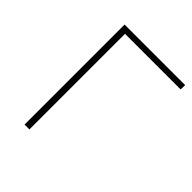

<svg xmlns="http://www.w3.org/2000/svg" viewBox="-193 -825 950 950"><g transform="rotate(45 282.0 -350.0)"><path d="M132 0V-700H556L555 -669H166V0Z"/></g></svg>

Font: Montserrat ExtraLight
Style: Regular
Weight: 200
Designer: Julieta Ulanovsky
Foundry: Julieta Ulanovsky
Version: Version 9.000; ttfautohint (v1.8.4.7-5d5b)